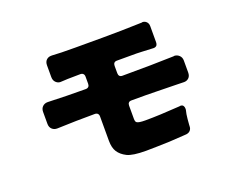

<svg xmlns="http://www.w3.org/2000/svg" viewBox="-102 -852 1204 979"><g transform="rotate(-20 500.0 -362.5)"><path d="M269 -531 248 -530Q235 -530 224 -540.5Q213 -551 213 -570V-633Q213 -652 223.5 -662Q234 -672 249 -672Q252 -672 256 -672Q292 -669 381 -669H526Q625 -669 742 -673Q743 -674 745 -674Q758 -674 767 -665Q776 -656 776 -641V-554Q776 -544 772 -538Q766 -530 754 -530L691 -533Q678 -534 662 -534H556Q546 -534 541 -528.5Q536 -523 536 -513V-473Q536 -463 541 -457.5Q546 -452 556 -452Q720 -452 837 -456V-457Q854 -457 865.5 -446Q877 -435 877 -418V-353Q877 -334 866.5 -324Q856 -314 841 -314L799 -315L694 -317Q666 -318 632 -318H556Q546 -318 541 -312.5Q536 -307 536 -297V-226Q536 -209 543 -205Q552 -198 589 -198Q663 -198 776 -206Q778 -207 781 -207Q792 -207 796.5 -200.5Q801 -194 801 -186Q801 -181 801 -179Q795 -156 793 -131.5Q791 -107 790.5 -101.5Q790 -96 790 -92Q790 -80 782.5 -71Q775 -62 761 -60Q754 -59 747 -59L666 -54L597 -52L539 -51Q466 -51 436.5 -66Q407 -81 392.5 -103.5Q378 -126 378 -164V-296Q378 -306 372.5 -311.5Q367 -317 357 -317Q257 -317 154 -313Q153 -313 151 -313Q135 -313 124 -323.5Q113 -334 113 -352V-417Q113 -435 124 -445.5Q135 -456 151 -456Q153 -456 154 -456Q257 -452 357 -452Q367 -452 372.5 -457.5Q378 -463 378 -473V-512Q378 -522 372.5 -527.5Q367 -533 357 -533L288 -532Q277 -531 269 -531Z"/></g></svg>

Font: Tsunagi Gothic Black
Style: Regular
Weight: 900
Designer: Yoshimichi Ohira
Foundry: Positype
Version: Version 1.001